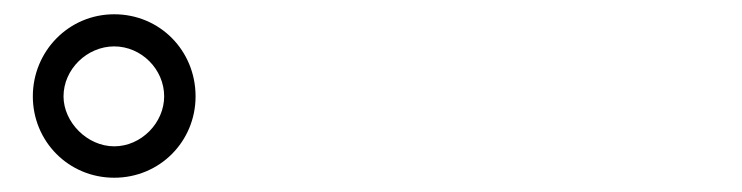

<svg xmlns="http://www.w3.org/2000/svg" viewBox="-20 -842 1040 269"><path d="M26 -707C26 -644 76 -593 140 -593C204 -593 254 -644 254 -707C254 -771 204 -822 140 -822C76 -822 26 -770 26 -707ZM69 -707C69 -745 102 -777 140 -777C178 -777 210 -745 210 -707C210 -670 178 -637 140 -637C102 -637 69 -671 69 -707Z"/></svg>

Font: Noto Sans CJK TC Regular
Style: Regular
Weight: 400
Designer: Ryoko NISHIZUKA (kana & ideographs); Paul D. Hunt (Latin, Greek & Cyrillic); Wenlong ZHANG (bopomofo); Sandoll Communica
Foundry: Adobe Systems Incorporated
Version: Version 1.001;PS 1.001;hotconv 1.0.78;makeotf.lib2.5.61930